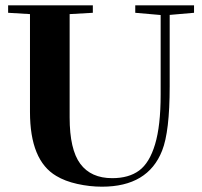

<svg xmlns="http://www.w3.org/2000/svg" viewBox="-20 -683 754 716"><path d="M360.4 13.2Q314.5 13.2 268.3 2.9Q222.2 -7.3 189.9 -26.9Q91.8 -84.5 91.8 -265.6V-630.4L10.3 -635.3V-663.1H326.2V-635.3L239.7 -630.4V-245.1Q239.7 -125.5 279.5 -72Q319.3 -18.6 398.4 -18.6Q460.4 -18.6 499 -47.1Q537.6 -75.7 558.3 -145Q579.1 -214.4 579.1 -330.1V-627L484.4 -635.3V-663.1H703.6V-635.3L612.8 -627.4V-361.3Q612.8 -191.9 584.5 -121.1Q531.7 13.2 360.4 13.2Z"/></svg>

Font: Elstob 18pt
Style: Bold
Weight: 700
Designer: Peter S. Baker
Version: Version 1.015